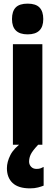

<svg xmlns="http://www.w3.org/2000/svg" viewBox="-20 -847 305 1056"><path d="M132 -827Q177 -827 197.5 -805.5Q218 -784 218 -742Q218 -658 132 -658Q46 -658 46 -742Q46 -785 66.5 -806Q87 -827 132 -827ZM213 -604V-51H51V-604ZM140 42Q140 58 151 70Q162 82 181 82Q195 82 204 78.5Q213 75 220 71V174Q208 179 189 184Q170 189 145 189Q81 189 49.5 159.5Q18 130 18 78Q18 44 37 6Q56 -32 107 -68L190 -51Q159 -18 149.5 1.5Q140 21 140 42Z"/></svg>

Font: Noto Sans Tamil UI ExtraCondensed Black
Style: Regular
Weight: 900
Width: 2
Designer: Jelle Bosma - Monotype Design Team
Foundry: Monotype Imaging Inc.
Version: Version 2.004; ttfautohint (v1.8.4.7-5d5b)